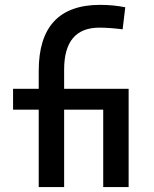

<svg xmlns="http://www.w3.org/2000/svg" viewBox="-20 -762 626 782"><path d="M137.7 0V-315.4H33.2V-400.4H137.7V-473.6Q137.7 -742.2 387.7 -742.2Q440.9 -742.2 490.2 -732.4L479.5 -642.6Q424.8 -649.4 384.8 -649.4Q241.2 -649.4 241.2 -478.5V-400.4H503.9V0H400.4V-315.4H241.2V0Z"/></svg>

Font: Cascadia Mono PL
Style: Regular
Weight: 400
Monospace: yes
Designer: Aaron Bell
Foundry: Saja Typeworks
Version: Version 2404.023; ttfautohint (v1.8.4)